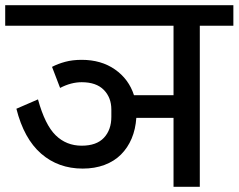

<svg xmlns="http://www.w3.org/2000/svg" viewBox="-40 -718 917 738"><path d="M278 -70Q184 -70 118 -127.5Q52 -185 23 -300L106 -336Q133 -238 174 -198Q215 -158 274 -158Q331 -158 359.5 -188.5Q388 -219 388 -269V-297Q388 -343 359 -372.5Q330 -402 274 -402Q233 -402 191 -380L160 -461Q183 -473 211 -480.5Q239 -488 274 -488Q349 -488 402 -451Q455 -414 475 -352H627V-619H-20V-698H857V-619H728V0H627V-265H484Q481 -221 466 -185.5Q451 -150 425 -124Q399 -98 361.5 -84Q324 -70 278 -70Z"/></svg>

Font: IBM Plex Sans Devanagari Medium
Style: Regular
Weight: 500
Designer: Mike Abbink, Paul van der Laan, Pieter van Rosmalen, Erin McLaughlin
Foundry: Bold Monday
Version: Version 1.1